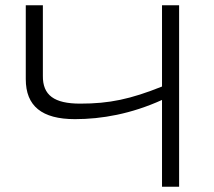

<svg xmlns="http://www.w3.org/2000/svg" viewBox="-20 -710 814 730"><path d="M661 -690H596V-381C476 -333 396 -316 285 -316C186 -316 142 -348 143 -422V-690H78V-409C78 -307 139 -257 265 -257C367 -257 479 -277 596 -330V0H661Z"/></svg>

Font: Exo 2 Light Expanded
Style: Regular
Weight: 300
Width: 7
Designer: Natanael Gama
Version: Version 1.001;PS 001.001;hotconv 1.0.70;makeotf.lib2.5.58329